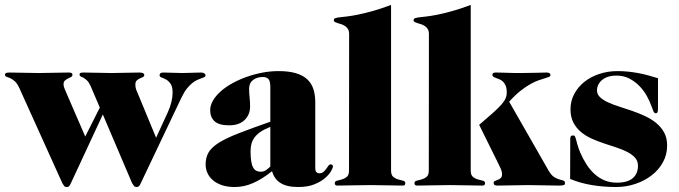

<svg xmlns="http://www.w3.org/2000/svg" viewBox="-28 -750 2751 778"><path d="M339.4 -400.9Q332 -417 324.2 -424.3Q316.4 -431.6 309.8 -435.1Q303.2 -438.5 298.8 -440.4Q294.4 -442.4 294.4 -448.2Q294.4 -453.6 298.8 -454.8Q303.2 -456.1 311.5 -456.1Q340.3 -456.1 368.2 -455.1Q396 -454.1 424.3 -454.1Q453.1 -454.1 481 -455.1Q508.8 -456.1 537.6 -456.1Q545.9 -456.1 551.3 -453.6Q556.6 -451.2 556.6 -445.8Q556.6 -440.4 551 -437.7Q545.4 -435.1 538.6 -432.1Q531.7 -429.2 526.1 -423.8Q520.5 -418.5 520.5 -407.2Q520.5 -394.5 524.2 -385.7Q527.8 -377 531.7 -368.2L604.5 -191.9L652.3 -295.9Q662.1 -317.9 666.7 -337.4Q671.4 -356.9 671.4 -375Q671.4 -398.9 663.1 -410.6Q654.8 -422.4 645 -427.7Q635.3 -433.1 627 -435.8Q618.7 -438.5 618.7 -444.8Q618.7 -451.2 622.6 -453.6Q626.5 -456.1 633.3 -456.1Q653.3 -456.1 672.1 -455.1Q690.9 -454.1 710.4 -454.1Q729 -454.1 748.5 -455.1Q768.1 -456.1 786.6 -456.1Q794.9 -456.1 799.8 -452.9Q804.7 -449.7 804.7 -444.8Q804.7 -439.9 800.5 -437.7Q796.4 -435.5 789.1 -433.1Q781.7 -430.7 772.2 -426.5Q762.7 -422.4 752 -414.1Q741.2 -405.8 729.7 -391.6Q718.3 -377.4 707.5 -355L542.5 -7.8Q540 -2 536.6 2.9Q533.2 7.8 525.4 7.8Q518.1 7.8 514.6 2.9Q511.2 -2 507.3 -7.8L388.7 -286.1L259.3 -7.8Q256.8 -2 253.4 2.9Q250 7.8 242.7 7.8Q234.9 7.8 231.4 2.9Q228 -2 224.6 -7.8L51.8 -390.1Q42 -412.1 31.5 -421.1Q21 -430.2 12.2 -433.8Q3.4 -437.5 -2.2 -439.2Q-7.8 -440.9 -7.8 -448.2Q-7.8 -456.1 9.8 -456.1Q40 -456.1 69.8 -455.1Q99.6 -454.1 129.4 -454.1Q158.7 -454.1 188.7 -455.1Q218.8 -456.1 250.5 -456.1Q258.3 -456.1 262 -454.1Q265.6 -452.1 265.6 -446.8Q265.6 -440.9 260 -438Q254.4 -435.1 247.6 -431.9Q240.7 -428.7 235.1 -423.6Q229.5 -418.5 229.5 -408.2Q229.5 -400.4 233.2 -391.8Q236.8 -383.3 240.7 -374L317.4 -196.8L376.5 -314Z M1067.4 -235.8Q1043.9 -226.6 1028.6 -216.3Q1013.2 -206.1 1004.2 -194.1Q995.1 -182.1 991.2 -168.2Q987.3 -154.3 987.3 -137.2Q987.3 -112.3 990 -96.2Q992.7 -80.1 998 -70.8Q1003.4 -61.5 1011 -57.9Q1018.6 -54.2 1028.3 -54.2Q1041 -54.2 1050.8 -61.3Q1060.5 -68.4 1067.4 -75.2ZM1067.4 -397Q1067.4 -421.4 1059.8 -429.7Q1052.2 -438 1037.1 -438Q1013.2 -438 997.3 -425.8Q981.4 -413.6 981.4 -391.1Q981.4 -374 983.4 -355.5Q985.4 -336.9 985.4 -318.8Q985.4 -285.2 963.1 -263.7Q940.9 -242.2 900.4 -242.2Q858.9 -242.2 841.3 -258.8Q823.7 -275.4 823.7 -303.2Q823.7 -323.2 835.2 -342.8Q846.7 -362.3 866.5 -379.9Q886.2 -397.5 913.1 -412.4Q939.9 -427.2 970.7 -438.2Q1001.5 -449.2 1034.7 -455.6Q1067.9 -461.9 1100.6 -461.9Q1141.6 -461.9 1170.2 -453.6Q1198.7 -445.3 1216.3 -429.2Q1233.9 -413.1 1241.7 -389.6Q1249.5 -366.2 1249.5 -335.9V-66.9Q1249.5 -58.1 1253.7 -53Q1257.8 -47.9 1266.1 -47.9Q1276.4 -47.9 1282.7 -53.5Q1289.1 -59.1 1293.9 -65.9Q1298.8 -72.8 1302.7 -78.4Q1306.6 -84 1312.5 -84Q1316.4 -84 1318.8 -81.1Q1321.3 -78.1 1321.3 -75.2Q1321.3 -71.3 1314.2 -57.9Q1307.1 -44.4 1290.8 -29.8Q1274.4 -15.1 1247.3 -3.7Q1220.2 7.8 1180.2 7.8Q1155.8 7.8 1137.9 3.4Q1120.1 -1 1107.4 -9.3Q1094.7 -17.6 1086.7 -29.3Q1078.6 -41 1074.2 -56.2Q1033.7 -23.9 997.3 -8.1Q960.9 7.8 923.3 7.8Q892.1 7.8 869.6 -0.2Q847.2 -8.3 832.8 -21.5Q818.4 -34.7 811.8 -50.8Q805.2 -66.9 805.2 -83Q805.2 -112.3 817.6 -133.1Q830.1 -153.8 860.1 -172.4Q890.1 -190.9 940.4 -210.4Q990.7 -230 1067.4 -256.8Z M1556.6 -59.1Q1556.6 -40.5 1565.7 -33.2Q1574.7 -25.9 1585.4 -22.9Q1596.2 -20 1605.2 -17.8Q1614.3 -15.6 1614.3 -7.8Q1614.3 -3.9 1612.3 -1Q1610.4 2 1603.5 2Q1574.7 2 1542.5 1Q1510.3 0 1472.2 0Q1433.6 0 1400.9 1Q1368.2 2 1339.4 2Q1332.5 2 1330.6 -1Q1328.6 -3.9 1328.6 -7.8Q1328.6 -15.6 1337.6 -17.8Q1346.7 -20 1357.4 -22.9Q1368.2 -25.9 1377.2 -33.2Q1386.2 -40.5 1386.2 -59.1L1386.7 -611.8Q1386.7 -624.5 1382.1 -632.1Q1377.4 -639.6 1370.6 -644.3Q1363.8 -648.9 1355.7 -651.6Q1347.7 -654.3 1340.8 -656.2Q1334 -658.2 1329.3 -660.6Q1324.7 -663.1 1324.7 -668Q1324.7 -673.8 1329.8 -676Q1335 -678.2 1346.4 -679.7Q1357.9 -681.2 1376.2 -683.1Q1394.5 -685.1 1420.2 -690.2Q1445.8 -695.3 1479.7 -704.6Q1513.7 -713.9 1556.6 -730Z M1879.4 -59.1Q1879.4 -40.5 1888.4 -33.2Q1897.5 -25.9 1908.4 -22.9Q1919.4 -20 1928.5 -17.8Q1937.5 -15.6 1937.5 -7.8Q1937.5 -3.9 1935.3 -1Q1933.1 2 1926.3 2Q1897.5 2 1865.2 1Q1833 0 1794.9 0Q1756.3 0 1723.6 1Q1690.9 2 1662.6 2Q1655.8 2 1653.6 -1Q1651.4 -3.9 1651.4 -7.8Q1651.4 -15.6 1660.4 -17.8Q1669.4 -20 1680.4 -22.9Q1691.4 -25.9 1700.4 -33.2Q1709.5 -40.5 1709.5 -59.1L1710 -611.8Q1710 -624.5 1705.3 -632.1Q1700.7 -639.6 1693.8 -644.3Q1687 -648.9 1679 -651.6Q1670.9 -654.3 1664.1 -656.2Q1657.2 -658.2 1652.6 -660.6Q1647.9 -663.1 1647.9 -668Q1647.9 -673.8 1653.1 -676Q1658.2 -678.2 1669.7 -679.7Q1681.2 -681.2 1699.2 -683.1Q1717.3 -685.1 1743.2 -690.2Q1769 -695.3 1802.7 -704.6Q1836.4 -713.9 1879.4 -730ZM1913.6 -244.1Q1947.3 -272.9 1969 -292.2Q1990.7 -311.5 2003.2 -325.7Q2015.6 -339.8 2020.5 -351.1Q2025.4 -362.3 2025.4 -375Q2025.4 -392.1 2021 -402.6Q2016.6 -413.1 2010.3 -419.2Q2003.9 -425.3 1996.3 -428.5Q1988.8 -431.6 1982.4 -433.8Q1976.1 -436 1971.7 -438.7Q1967.3 -441.4 1967.3 -446.8Q1967.3 -452.1 1970.9 -454.1Q1974.6 -456.1 1981.4 -456.1Q1988.8 -456.1 1999.5 -455.8Q2010.3 -455.6 2023.7 -455.1Q2037.1 -454.6 2052.2 -454.3Q2067.4 -454.1 2082.5 -454.1Q2119.1 -454.1 2145.3 -455.1Q2171.4 -456.1 2186.5 -456.1Q2195.3 -456.1 2199 -453.4Q2202.6 -450.7 2202.6 -445.8Q2202.6 -440.9 2197 -438.5Q2191.4 -436 2180.9 -433.1Q2170.4 -430.2 2155.5 -425Q2140.6 -419.9 2122.1 -409.7Q2103.5 -399.4 2081.5 -382.3Q2059.6 -365.2 2035.2 -337.9L2195.3 -58.1Q2206.5 -39.1 2218 -32.2Q2229.5 -25.4 2239.3 -22.7Q2249 -20 2255.1 -18.3Q2261.2 -16.6 2261.2 -7.8Q2261.7 -2 2256.6 0Q2251.5 2 2236.3 2Q2207 2 2176.5 1Q2146 0 2110.8 0Q2080.1 0 2049.6 1Q2019 2 1988.3 2Q1981 2 1976.8 0Q1972.7 -2 1972.2 -8.8Q1972.2 -14.6 1977.5 -16.8Q1982.9 -19 1989.3 -21.5Q1995.6 -23.9 2001 -28.6Q2006.3 -33.2 2006.3 -43.9Q2006.3 -55.2 2000.2 -68.4Q1994.1 -81.5 1987.3 -95.2Z M2638.2 -308.1Q2638.2 -299.8 2636.2 -295.4Q2634.3 -291 2628.4 -291Q2623.5 -291 2619.6 -299.6Q2615.7 -308.1 2610.4 -323.2Q2604.5 -339.8 2593.3 -360.6Q2582 -381.3 2564.5 -399.9Q2546.9 -418.5 2523.2 -431.2Q2499.5 -443.8 2469.2 -443.8Q2452.1 -443.8 2437.7 -439.5Q2423.3 -435.1 2413.1 -427Q2402.8 -418.9 2397 -408Q2391.1 -397 2391.1 -383.8Q2391.1 -367.7 2403.3 -356.2Q2415.5 -344.7 2435.5 -335.4Q2455.6 -326.2 2481 -318.1Q2506.3 -310.1 2533.2 -300.8Q2560.1 -291.5 2585.4 -279.8Q2610.8 -268.1 2630.9 -251.7Q2650.9 -235.4 2663.1 -213.1Q2675.3 -190.9 2675.3 -160.2Q2675.3 -123.5 2658.4 -92.8Q2641.6 -62 2613 -39.8Q2584.5 -17.6 2546.9 -4.9Q2509.3 7.8 2468.3 7.8Q2418 7.8 2370.6 0Q2323.2 -7.8 2282.2 -24.9L2282.7 -187Q2282.7 -194.3 2285.2 -197.8Q2287.6 -201.2 2294.4 -201.2Q2299.8 -201.2 2302 -196.8Q2304.2 -192.4 2306.4 -183.8Q2308.6 -175.3 2312.3 -162.4Q2315.9 -149.4 2323.2 -131.8Q2334.5 -105.5 2349.1 -83Q2363.8 -60.5 2382.1 -44.2Q2400.4 -27.8 2422.6 -18.8Q2444.8 -9.8 2471.2 -9.8Q2515.1 -9.8 2536.1 -28.1Q2557.1 -46.4 2557.1 -78.1Q2557.1 -97.7 2545.4 -110.8Q2533.7 -124 2514.4 -134Q2495.1 -144 2470.5 -152.1Q2445.8 -160.2 2420.2 -168.7Q2394.5 -177.2 2369.9 -188.2Q2345.2 -199.2 2326.2 -215.1Q2307.1 -231 2295.4 -253.4Q2283.7 -275.9 2283.7 -307.1Q2283.7 -340.3 2298.6 -368.7Q2313.5 -397 2339.1 -417.7Q2364.7 -438.5 2399.7 -450.2Q2434.6 -461.9 2474.1 -461.9Q2496.6 -461.9 2517.3 -459.7Q2538.1 -457.5 2558.1 -453.9Q2578.1 -450.2 2597.9 -444.8Q2617.7 -439.5 2638.2 -433.1Z"/></svg>

Font: XB Zar
Style: Bold
Weight: 700
Designer: Behnam
Foundry: Irmug
Version: Version 8.005 2009